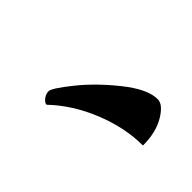

<svg xmlns="http://www.w3.org/2000/svg" viewBox="-44 -892 493 493"><g transform="rotate(45 202.5 -646.0)"><path d="M378 -641Q313 -641 245 -613.5Q177 -586 129 -540Q122 -540 115 -549Q108 -558 108 -568.5Q108 -579 143.5 -623.5Q179 -668 231.5 -710Q284 -752 321 -752Q340 -752 359 -720.5Q378 -689 378 -641Z"/></g></svg>

Font: Clara
Style: Regular
Weight: 400
Designer: Proyecto DEMO
Foundry: Proyecto DEMO
Version: Version 1.002